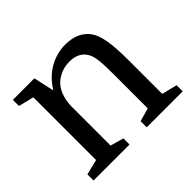

<svg xmlns="http://www.w3.org/2000/svg" viewBox="-127 -729 909 909"><g transform="rotate(-45 327.5 -275.0)"><path d="M36 -41V0H277V-41L210 -60V-327C213 -379 228 -417 255 -442C283 -467 316 -479 355 -479C396 -479 427 -462 443 -430C455 -406 459 -370 459 -283V-60L392 -41V0H633V-41L556 -60V-281C556 -396 546 -459 519 -496C492 -532 451 -550 396 -550C319 -550 246 -508 206 -440H202L180 -540H36V-499L113 -480V-60Z"/></g></svg>

Font: Domine
Style: Regular
Weight: 400
Designer: Pablo Impallari, Rodrigo Fuenzalida, Brenda Gallo
Foundry: Pablo Impallari, Rodrigo Fuenzalida, Brenda Gallo
Version: Version 2.000